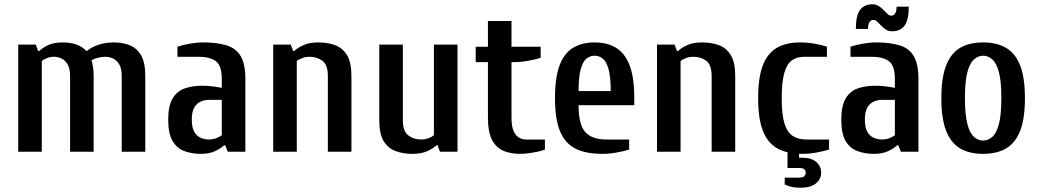

<svg xmlns="http://www.w3.org/2000/svg" viewBox="-20 -708 4844 896"><path d="M65 0V-500H147L158 -470H163Q180 -486 206 -498Q232 -510 273 -510Q310 -510 337.5 -500Q365 -490 384 -469Q408 -489 440.5 -499.5Q473 -510 512 -510Q552 -510 585 -497Q618 -484 638 -450.5Q658 -417 658 -353V0H548V-353Q548 -388 536.5 -407.5Q525 -427 507.5 -435Q490 -443 472 -443Q452 -443 435 -438Q418 -433 407 -427Q411 -416 414 -396Q417 -376 417 -353V0H307V-353Q307 -388 295.5 -407.5Q284 -427 267 -435Q250 -443 233 -443Q214 -443 199 -437Q184 -431 175 -423V0Z M918 10Q875 10 840 -3Q805 -16 785 -50.5Q765 -85 765 -150Q765 -214 785.5 -248.5Q806 -283 842 -295.5Q878 -308 925 -308Q948 -308 971.5 -305Q995 -302 1015 -298V-340Q1015 -403 986.5 -423Q958 -443 908 -443H808V-490Q831 -498 864.5 -504Q898 -510 928 -510Q993 -510 1037 -496.5Q1081 -483 1103 -446.5Q1125 -410 1125 -340V0H1043L1031 -30H1026Q1009 -14 982 -2Q955 10 918 10ZM955 -57Q974 -57 990 -63.5Q1006 -70 1015 -77V-242H955Q935 -242 916.5 -234Q898 -226 886.5 -206Q875 -186 875 -150Q875 -113 886.5 -93Q898 -73 916.5 -65Q935 -57 955 -57Z M1255 0V-500H1337L1348 -470H1353Q1370 -486 1397.5 -498Q1425 -510 1465 -510Q1510 -510 1544.5 -497Q1579 -484 1599.5 -450.5Q1620 -417 1620 -353V0H1510V-353Q1510 -406 1484.5 -424.5Q1459 -443 1425 -443Q1406 -443 1390 -437Q1374 -431 1365 -423V0Z M1905 10Q1861 10 1826 -3Q1791 -16 1770.5 -49.5Q1750 -83 1750 -147V-500H1860V-147Q1860 -95 1885.5 -76Q1911 -57 1945 -57Q1964 -57 1980.5 -63.5Q1997 -70 2005 -77V-500H2115V0H2033L2022 -30H2017Q2000 -14 1972.5 -2Q1945 10 1905 10Z M2407 10Q2365 10 2331 -3.5Q2297 -17 2277 -53.5Q2257 -90 2257 -160V-418H2200V-490H2257V-610H2367V-490H2503V-438Q2481 -431 2446.5 -424.5Q2412 -418 2377 -418H2367V-160Q2367 -118 2377 -96Q2387 -74 2402.5 -65.5Q2418 -57 2433 -57H2523V-10Q2511 -5 2490.5 -0.5Q2470 4 2447.5 7Q2425 10 2407 10Z M2790 10Q2713 10 2664.5 -15Q2616 -40 2593 -96.5Q2570 -153 2570 -250Q2570 -347 2591.5 -403.5Q2613 -460 2654.5 -485Q2696 -510 2755 -510Q2814 -510 2855 -485Q2896 -460 2918 -403.5Q2940 -347 2940 -250V-217H2680Q2680 -127 2711 -92Q2742 -57 2810 -57H2916V-10Q2894 -3 2859.5 3.5Q2825 10 2790 10ZM2680 -283H2830Q2830 -349 2820 -385Q2810 -421 2793 -434.5Q2776 -448 2755 -448Q2734 -448 2717 -434.5Q2700 -421 2690 -385Q2680 -349 2680 -283Z M3046 0V-500H3128L3139 -470H3144Q3161 -486 3188.5 -498Q3216 -510 3256 -510Q3301 -510 3335.5 -497Q3370 -484 3390.5 -450.5Q3411 -417 3411 -353V0H3301V-353Q3301 -406 3275.5 -424.5Q3250 -443 3216 -443Q3197 -443 3181 -437Q3165 -431 3156 -423V0Z M3723 10Q3654 10 3608.5 -15Q3563 -40 3540.5 -96.5Q3518 -153 3518 -250Q3518 -347 3540 -403.5Q3562 -460 3605.5 -485Q3649 -510 3713 -510Q3748 -510 3782.5 -504Q3817 -498 3839 -490V-443H3733Q3700 -443 3676.5 -427Q3653 -411 3640.5 -369Q3628 -327 3628 -250Q3628 -173 3641 -131.5Q3654 -90 3679.5 -73.5Q3705 -57 3743 -57H3849V-10Q3827 -3 3792.5 3.5Q3758 10 3723 10ZM3717 168Q3681 168 3661.5 160.5Q3642 153 3642 153V121H3707Q3727 121 3733.5 114Q3740 107 3740 98Q3740 89 3734 82.5Q3728 76 3710 76H3655V-15H3709V28H3724Q3767 28 3789.5 48Q3812 68 3812 98Q3812 128 3787.5 148Q3763 168 3717 168Z M4059 10Q4016 10 3981 -3Q3946 -16 3926 -50.5Q3906 -85 3906 -150Q3906 -214 3926.5 -248.5Q3947 -283 3983 -295.5Q4019 -308 4066 -308Q4089 -308 4112.5 -305Q4136 -302 4156 -298V-340Q4156 -403 4127.5 -423Q4099 -443 4049 -443H3949V-490Q3972 -498 4005.5 -504Q4039 -510 4069 -510Q4134 -510 4178 -496.5Q4222 -483 4244 -446.5Q4266 -410 4266 -340V0H4184L4172 -30H4167Q4150 -14 4123 -2Q4096 10 4059 10ZM4096 -57Q4115 -57 4131 -63.5Q4147 -70 4156 -77V-242H4096Q4076 -242 4057.5 -234Q4039 -226 4027.5 -206Q4016 -186 4016 -150Q4016 -113 4027.5 -93Q4039 -73 4057.5 -65Q4076 -57 4096 -57ZM4144 -562Q4126 -562 4114 -570Q4102 -578 4092 -588.5Q4082 -599 4073.5 -607Q4065 -615 4056 -615Q4031 -615 4031 -573H3974Q3974 -637 3994 -662.5Q4014 -688 4051 -688Q4068 -688 4080.5 -680Q4093 -672 4103 -661.5Q4113 -651 4121.5 -643Q4130 -635 4139 -635Q4164 -635 4164 -677H4221Q4221 -613 4200.5 -587.5Q4180 -562 4144 -562Z M4568 10Q4504 10 4461 -15Q4418 -40 4395.5 -97Q4373 -154 4373 -250Q4373 -346 4395.5 -403Q4418 -460 4461 -485Q4504 -510 4568 -510Q4631 -510 4674.5 -485Q4718 -460 4740.5 -403Q4763 -346 4763 -250Q4763 -154 4740.5 -97Q4718 -40 4674.5 -15Q4631 10 4568 10ZM4568 -52Q4591 -52 4610.5 -69Q4630 -86 4641.5 -129Q4653 -172 4653 -250Q4653 -329 4641.5 -371.5Q4630 -414 4610.5 -431Q4591 -448 4568 -448Q4545 -448 4525.5 -431Q4506 -414 4494.5 -371.5Q4483 -329 4483 -250Q4483 -172 4494.5 -129Q4506 -86 4525.5 -69Q4545 -52 4568 -52Z"/></svg>

Font: Cuprum SemiBold
Style: Regular
Weight: 600
Designer: Jovanny Lemonad
Foundry: Jovanny Lemonad
Version: Version 3.000